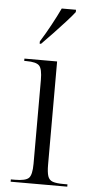

<svg xmlns="http://www.w3.org/2000/svg" viewBox="-55 -798 389 831"><g transform="rotate(5 140.0 -383.0)"><path d="M24 0V-10H42Q88 -10 102 -24Q116 -38 116 -86V-450Q116 -498 102.5 -512Q89 -526 47 -526H37V-536H179V-87Q179 -55 184.5 -38Q190 -21 206 -15.5Q222 -10 253 -10H270V0ZM97 -616Q119 -651 141 -691.5Q163 -732 179 -766H241V-756Q228 -739 203.5 -712Q179 -685 152 -656.5Q125 -628 103 -606H97Z"/></g></svg>

Font: Noto Serif Display SemiCondensed Light
Style: Regular
Weight: 300
Width: 4
Designer: Monotype Design Team
Foundry: Monotype Imaging Inc.
Version: Version 2.009